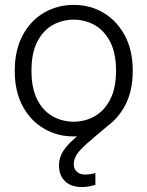

<svg xmlns="http://www.w3.org/2000/svg" viewBox="-20 -543 599 781"><path d="M280 12Q213 12 158.5 -20Q104 -52 72 -111.5Q40 -171 40 -255Q40 -339 72 -399Q104 -459 158.5 -491Q213 -523 280 -523Q347 -523 401 -491Q455 -459 487.5 -399Q520 -339 520 -255Q520 -171 487.5 -111.5Q455 -52 401 -20Q347 12 280 12ZM280 -48Q326 -48 365 -70Q404 -92 428 -138Q452 -184 452 -255Q452 -327 428 -373Q404 -419 365 -441Q326 -463 280 -463Q233 -463 194 -441Q155 -419 131.5 -373Q108 -327 108 -255Q108 -184 131.5 -138Q155 -92 194 -70Q233 -48 280 -48ZM314 218Q270 218 245 194.5Q220 171 220 130Q220 97 239.5 67.5Q259 38 309 -1L347 -32L371 -20L437 -47L360 18Q330 43 312 61.5Q294 80 287 95Q280 110 280 125Q280 144 292.5 155.5Q305 167 326 167Q336 167 346.5 165.5Q357 164 368 161V209Q354 213 340 215.5Q326 218 314 218Z"/></svg>

Font: TikTok Sans 24pt Light
Style: Regular
Weight: 300
Version: Version 4.000